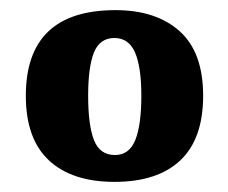

<svg xmlns="http://www.w3.org/2000/svg" viewBox="-20 -739 451 379"><path d="M206 -380Q122 -380 76.5 -422.5Q31 -465 31 -550Q31 -719 208 -719Q288 -719 334.5 -677.5Q381 -636 381 -550Q381 -465 336 -422.5Q291 -380 206 -380ZM207 -433Q235 -433 247 -462.5Q259 -492 259 -550Q259 -607 246.5 -635.5Q234 -664 206 -664Q177 -664 165.5 -635.5Q154 -607 154 -550Q154 -492 165.5 -462.5Q177 -433 207 -433Z"/></svg>

Font: Noto Serif Hebrew Condensed Black
Style: Regular
Weight: 900
Width: 3
Designer: Monotype Design Team
Foundry: Monotype Imaging Inc.
Version: Version 2.004; ttfautohint (v1.8.4.7-5d5b)